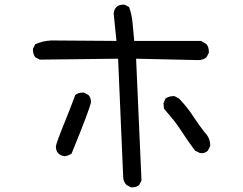

<svg xmlns="http://www.w3.org/2000/svg" viewBox="-20 -764 1040 821"><path d="M546 37H540L521 27Q509 14 507 -2L485 -513L150 -509L131 -519Q121 -532 121 -550V-556L131 -575Q162 -589 199 -591L478 -589L466 -707Q471 -744 507 -744H513L532 -734Q544 -701 547 -664Q550 -627 554 -589H840L863 -575Q873 -562 873 -544V-538L863 -519Q848 -507 828 -507L562 -513L585 8L575 27Q564 37 546 37ZM257 -96Q219 -101 219 -138Q219 -149 260 -250Q282 -304 302 -358Q315 -368 333 -368H339L358 -358Q369 -346 369 -329Q369 -310 286 -107Q272 -98 257 -96ZM842 -109 834 -110 814 -120Q783 -161 756 -203Q729 -245 694 -284L681 -300L679 -323L688 -343Q703 -353 722 -353H726L745 -343Q779 -308 803.5 -270.5Q828 -233 855 -198Q879 -175 879 -140L869 -120Q858 -109 842 -109Z"/></svg>

Font: Xiaolai SC
Style: Regular
Weight: 400
Designer: Nozomi Seto 瀬戸のぞみ
Version: Version 3.11;December 4, 2020;FontCreator 13.0.0.2613 64-bit